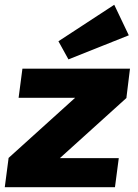

<svg xmlns="http://www.w3.org/2000/svg" viewBox="-26 -785 577 805"><path d="M514 -637 453 -765 219 -612 261 -536ZM504 -375 519 -497H68L52 -375H289L9 -122H10L-6 0H456L472 -122H225L505 -375Z"/></svg>

Font: Exo 2 Extra Bold
Style: Italic
Weight: 800
Italic angle: -8°
Designer: Natanael Gama
Version: Version 1.001;PS 001.001;hotconv 1.0.88;makeotf.lib2.5.64775